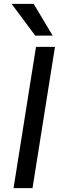

<svg xmlns="http://www.w3.org/2000/svg" viewBox="-20 -972 354 992"><path d="M148 0H50L166 -730H264ZM252 -788H162L40 -952H154Z"/></svg>

Font: Sora Variable Italic
Style: Regular
Weight: 400
Designer: Jonathan Barnbrook, Julián Moncada
Foundry: Barnbrook Fonts
Version: Version 2.000